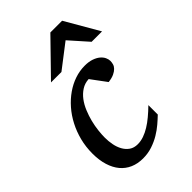

<svg xmlns="http://www.w3.org/2000/svg" viewBox="-218 -809 909 909"><g transform="rotate(-45 237.0 -354.0)"><path d="M402.8 -423.8Q402.8 -414.1 399.9 -403.8Q397 -393.6 388.4 -384.8Q379.9 -376 365 -368.9Q350.1 -361.8 326.2 -358.9L269 -436Q242.2 -434.6 221.2 -421.1Q200.2 -407.7 184.3 -386.7Q168.5 -365.7 157.5 -339.1Q146.5 -312.5 139.6 -285.2Q132.8 -257.8 129.9 -231.9Q127 -206.1 127 -186Q127 -161.6 131.6 -137.9Q136.2 -114.3 146.7 -95.5Q157.2 -76.7 174.1 -64.9Q190.9 -53.2 215.8 -53.2Q235.8 -53.2 256.3 -60.3Q276.9 -67.4 297.6 -80.1Q318.4 -92.8 339.4 -110.4Q360.4 -127.9 381.8 -148.9V-85.9Q366.2 -70.8 346.2 -53.7Q326.2 -36.6 301.8 -22Q277.3 -7.3 248.3 2.4Q219.2 12.2 186 12.2Q150.4 12.2 121.8 -0.2Q93.3 -12.7 73.5 -36.4Q53.7 -60.1 43 -94.7Q32.2 -129.4 32.2 -173.8Q32.2 -218.8 42.7 -259.8Q53.2 -300.8 71.8 -336.4Q90.3 -372.1 115.7 -401.1Q141.1 -430.2 170.9 -450.9Q200.7 -471.7 233.6 -482.9Q266.6 -494.1 300.8 -494.1Q327.6 -494.1 347.2 -487.3Q366.7 -480.5 378.9 -470.2Q391.1 -460 397 -447.5Q402.8 -435.1 402.8 -423.8ZM403.8 -550.8 321.8 -643.1 201.7 -550.8H131.8L296.9 -720.2H375.5L473.6 -550.8Z"/></g></svg>

Font: Charis SIL Eur
Style: Italic
Weight: 400
Italic angle: -11°
Foundry: SIL International
Version: Version 5.000